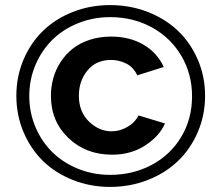

<svg xmlns="http://www.w3.org/2000/svg" viewBox="-20 -735 878 762"><path d="M44.9 -355Q44.9 -431.2 73.2 -498Q101.6 -564.9 150.6 -612.5Q199.7 -660.2 268.8 -687.5Q337.9 -714.8 417 -714.8Q496.6 -714.8 566.7 -687.5Q636.7 -660.2 686.5 -612.5Q736.3 -564.9 765.1 -498Q793.9 -431.2 793.9 -355Q793.9 -278.3 765.1 -211.2Q736.3 -144 686.5 -96.2Q636.7 -48.3 566.7 -20.8Q496.6 6.8 417 6.8Q337.9 6.8 268.8 -20.8Q199.7 -48.3 150.6 -96.2Q101.6 -144 73.2 -211.2Q44.9 -278.3 44.9 -355ZM742.2 -353Q742.2 -440.9 700 -512.9Q657.7 -585 583.3 -626Q508.8 -667 417 -667Q349.6 -667 289.8 -642.8Q230 -618.7 187.7 -576.9Q145.5 -535.2 120.8 -477.3Q96.2 -419.4 96.2 -354Q96.2 -289.1 120.6 -231.2Q145 -173.3 187.3 -131.6Q229.5 -89.8 289.3 -65.4Q349.1 -41 417 -41Q507.3 -41 581.5 -80.3Q655.8 -119.6 699 -191.2Q742.2 -262.7 742.2 -353ZM182.1 -355Q182.1 -390.6 191.4 -424.3Q200.7 -458 220.2 -488.3Q239.7 -518.6 267.6 -541Q295.4 -563.5 335 -576.7Q374.5 -589.8 420.9 -589.8Q494.1 -589.8 549.1 -557.9Q604 -525.9 629.9 -469.2L524.9 -436Q509.3 -468.8 480.7 -482.9Q452.1 -497.1 420.9 -497.1Q361.3 -497.1 327.1 -455.3Q293 -413.6 293 -355Q293 -291.5 333 -252.7Q373 -213.9 422.9 -213.9Q455.1 -213.9 485.1 -231Q515.1 -248 529.8 -276.9L634.8 -245.1Q613.3 -195.3 556.9 -158.2Q500.5 -121.1 424.8 -121.1Q320.8 -121.1 251.5 -187.3Q182.1 -253.4 182.1 -355Z"/></svg>

Font: Rawline SemiBold
Style: Regular
Weight: 600
Designer: Matt McInerney, Pablo Impallari, Rodrigo Fuenzalida
Foundry: Matt McInerney, Pablo Impallari, Rodrigo Fuenzalida
Version: Version 4.020;PS 004.020;hotconv 1.0.88;makeotf.lib2.5.64775